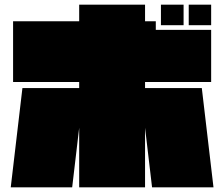

<svg xmlns="http://www.w3.org/2000/svg" viewBox="-20 -757 960 822"><path d="M601 45H319V-210L289 45H26L76 -380H319V-406H36V-666H319V-737H601V-666H647V-629H884V-406H601V-380H844L894 45H631L601 -210ZM884 -649H788V-737H884ZM766 -649H669V-737H766Z"/></svg>

Font: ChangwonDangamAsac Bold
Style: Regular
Weight: 700
Designer: Choi Chi-young, Lee Youngbeen, Kim Jungjin, Yoon Jihee, Han Dohee
Foundry: YoonDesign Inc.
Version: Version 1.010;Build 20210623